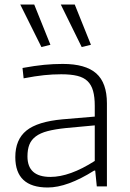

<svg xmlns="http://www.w3.org/2000/svg" viewBox="-20 -828 576 853"><path d="M192 5Q48 5 48 -130Q48 -208 97.5 -248Q147 -288 259 -298L401 -310V-358Q401 -397 393.5 -424Q386 -451 369 -467.5Q352 -484 323.5 -491Q295 -498 252 -498Q214 -498 175.5 -494Q137 -490 85 -480L80 -526Q135 -536 176 -540Q217 -544 259 -544Q360 -544 407.5 -502Q455 -460 455 -369V0H410L403 -70H398Q279 5 192 5ZM204 -42Q290 -42 401 -113V-271L272 -259Q224 -254 191.5 -245.5Q159 -237 139 -222Q119 -207 110.5 -185.5Q102 -164 102 -133Q102 -42 204 -42ZM164 -619 70 -808H132L204 -629ZM343 -619 250 -808H312L384 -629Z"/></svg>

Font: Encode Sans Wide
Style: ExtraLight
Weight: 200
Designer: Pablo Impallari, Andres Torresi
Foundry: Pablo Impallari, Andres Torresi
Version: Version 1.000; ttfautohint (v1.00) -l 8 -r 50 -G 200 -x 14 -